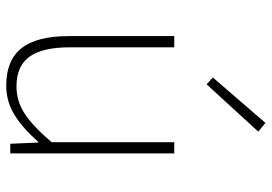

<svg xmlns="http://www.w3.org/2000/svg" viewBox="-148 -712 873 617"><g transform="rotate(90 288.5 -403.5)"><path d="M96 -188V-527H132V-192Q132 -104 162 -62Q192 -20 258 -20Q305 -20 345.5 -46.5Q386 -73 437 -133V-527H473V0H442L438 -90H436Q392 -40 349 -13.5Q306 13 255 13Q174 13 135 -36Q96 -85 96 -188ZM229 -651 375 -820 403 -797 251 -631Z"/></g></svg>

Font: Merged Yaku Han JP Thin
Style: Regular
Weight: 250
Designer: Ryoko NISHIZUKA 西塚涼子 (kana, bopomofo & ideographs); Paul D. Hunt (Latin, Greek & Cyrillic); Sandoll Communications 산돌커뮤니
Foundry: Adobe
Version: Version 2.004